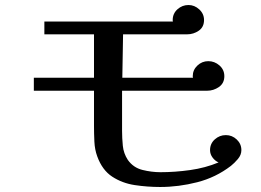

<svg xmlns="http://www.w3.org/2000/svg" viewBox="-20 -745 1040 766"><path d="M943 -146Q943 -127 929 -110.5Q915 -94 901 -83Q841 -37 767 -18Q693 1 619 1Q568 1 518 -6.5Q468 -14 428 -40Q388 -66 368 -121Q358 -148 356.5 -180.5Q355 -213 355 -242V-383H115V-435H355V-608H157V-659H670Q669 -661 669 -665Q669 -691 688 -708Q707 -725 732 -725Q756 -725 775 -707.5Q794 -690 794 -665Q794 -637 773 -622.5Q752 -608 726 -608H471L468 -435H750Q749 -437 749 -441Q749 -466 767.5 -483.5Q786 -501 811 -501Q836 -501 855.5 -484Q875 -467 875 -441Q875 -413 853.5 -398Q832 -383 806 -383H467V-223Q467 -194 470 -163.5Q473 -133 490 -107Q512 -76 548.5 -67Q585 -58 620 -58Q678 -58 738.5 -66.5Q799 -75 852 -97Q838 -103 828 -116.5Q818 -130 818 -146Q818 -172 837 -189Q856 -206 881 -206Q906 -206 924.5 -188.5Q943 -171 943 -146Z"/></svg>

Font: Kaisei Decol Medium
Style: Regular
Weight: 500
Designer: Font-Kai, 金井和夫
Foundry: KAZUO KANAI
Version: Version 5.003